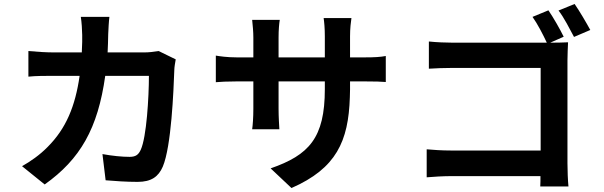

<svg xmlns="http://www.w3.org/2000/svg" viewBox="-20 -886 3040 967"><path d="M510 -504H730C730 -396 718 -195 689 -132C678 -108 665 -96 633 -96C594 -96 545 -101 496 -110L512 22C560 26 616 30 673 30C742 30 778 4 800 -47C843 -149 854 -427 858 -535C858 -546 862 -571 865 -587L779 -629C755 -625 730 -622 706 -622H522C524 -651 524 -683 525 -714C526 -738 528 -778 531 -801H387C391 -777 394 -732 394 -710C394 -702 394 -693 394 -685V-675C393 -657 393 -639 392 -622H252C214 -622 165 -625 123 -629V-500C162 -504 210 -504 244 -504H381C359 -351 313 -239 220 -146C180 -105 132 -72 91 -49L205 43C384 -84 473 -239 510 -504Z M1743 -442V-476H1816C1869 -476 1901 -475 1923 -473V-604C1896 -599 1869 -597 1816 -597H1743V-703C1743 -743 1747 -775 1750 -795H1610C1613 -775 1616 -743 1616 -703V-597H1383V-697C1383 -737 1386 -767 1389 -786H1250C1253 -756 1256 -726 1256 -697V-597H1173C1123 -597 1084 -603 1067 -606V-472C1089 -474 1123 -476 1173 -476H1256V-339C1256 -294 1253 -255 1250 -235H1387C1386 -255 1383 -295 1383 -339V-476H1616V-437C1616 -191 1536 -105 1343 -38L1448 61C1674 -38 1735 -175 1742 -396L1743 -436V-402C1743 -415 1743 -428 1743 -442Z M2953 -735C2934 -770 2899 -830 2874 -866L2793 -833C2821 -797 2849 -741 2871 -700L2953 -735ZM2838 -64V-582C2838 -611 2840 -650 2841 -673C2824 -672 2785 -671 2755 -671H2751L2819 -701C2801 -738 2767 -798 2742 -834L2662 -801C2687 -766 2715 -712 2734 -671H2262C2227 -671 2178 -673 2140 -677V-540C2168 -542 2220 -544 2262 -544H2703V-128H2250C2205 -128 2163 -131 2129 -134V7C2161 4 2215 1 2254 1H2702C2702 20 2702 37 2701 53H2843C2840 23 2838 -29 2838 -64Z"/></svg>

Font: Glow Sans TC Normal
Style: Bold
Weight: 700
Designer: Ryoko NISHIZUKA (kana, bopomofo & ideographs); Paul D. Hunt (Latin, Greek & Cyrillic); Sandoll Communications, Soo-young
Version: Version 0.93